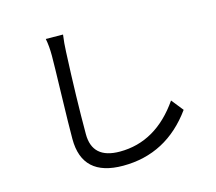

<svg xmlns="http://www.w3.org/2000/svg" viewBox="-112 -903 1223 1085"><g transform="rotate(-15 500.0 -360.5)"><path d="M342.8 -762.2Q335.9 -713.9 334 -663.1Q321.8 -397 321.8 -185.1Q321.8 -40 482.9 -40Q694.8 -40 835.9 -244.1L891.1 -174.8Q734.9 42 480 42Q241.2 42 241.2 -178.2Q241.2 -255.9 246.1 -437Q251 -617.2 251 -663.1Q251 -720.2 242.2 -763.2Z"/></g></svg>

Font: Black Ops One [rus by aLiNcE]
Style: Regular
Weight: 400
Designer: James Grieshaber
Foundry: James Grieshaber
Version: Version 1.002;May 25, 2024;FontCreator 13.0.0.2680 64-bit